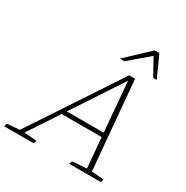

<svg xmlns="http://www.w3.org/2000/svg" viewBox="-271 -1104 1231 1273"><g transform="rotate(30 344.0 -467.5)"><path d="M589.5 -31 682.5 -23.5 675.5 0H434.5L442 -23.5L551 -31.5L531.5 -261H225L73.5 -31L168.5 -23.5L161 0H-65L-58 -23.5L37.5 -31.5L484.5 -707H530ZM246 -293H528.5L496 -672.5ZM375.5 -772 548.5 -935H584L658 -772H631L560 -899.5L410.5 -772Z"/></g></svg>

Font: Newsreader Caption ExtraLight
Style: Italic
Weight: 275
Italic angle: -17°
Designer: Hugues Gentile
Foundry: Production Type
Version: Version 1.001